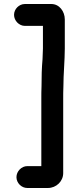

<svg xmlns="http://www.w3.org/2000/svg" viewBox="-20 -780 393 957"><path d="M236 -760H104C75 -760 50 -735 50 -706C50 -677 75 -651 104 -651H194V-538C194 -525 193 -507 192 -485C188 -441 187 -397 187 -351C186 -330 186 -308 186 -286V48H116C87 48 62 74 62 103C62 132 87 157 116 157H219C260 157 295 124 295 83V-286C295 -307 295 -328 296 -349C296 -410 303 -480 303 -538V-683C303 -723 276 -760 236 -760Z"/></svg>

Font: Electronic
Style: ExHv
Weight: 900
Version: Version 1.011